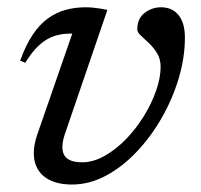

<svg xmlns="http://www.w3.org/2000/svg" viewBox="-20 -484 537 514"><path d="M475 -383Q475 -330.5 458.8 -275.5Q442.5 -220.5 413.5 -169.5Q384.5 -118.5 346.2 -78Q308 -37.5 263.8 -13.8Q219.5 10 172.5 10Q124 10 97.2 -12.2Q70.5 -34.5 70.5 -74Q70.5 -97.5 80 -124.5L173.5 -394Q172 -394 170.2 -394Q168.5 -394 167 -394Q144 -394 123.8 -387Q103.5 -380 84.8 -363Q66 -346 47.5 -316L34 -321.5Q49 -363.5 67.5 -391Q86 -418.5 108 -434.5Q130 -450.5 155.5 -457.5Q181 -464.5 209.5 -464.5Q219.5 -464.5 229 -463.5Q238.5 -462.5 248.5 -461Q258.5 -459.5 267.5 -457.5L154 -126Q150.5 -116 148.8 -107Q147 -98 147 -90.5Q147 -69 160.5 -59.2Q174 -49.5 199.5 -49.5Q229.5 -49.5 259.8 -66.5Q290 -83.5 317 -111.2Q344 -139 365 -173Q386 -207 398 -241.5Q410 -276 410 -305Q410 -326 400.5 -341.5Q391 -357 378.8 -368.5Q366.5 -380 357 -388.8Q347.5 -397.5 347.5 -405Q347.5 -434.5 367.2 -449.5Q387 -464.5 411 -464.5Q441 -464.5 458 -443.5Q475 -422.5 475 -383Z"/></svg>

Font: Newsreader 14pt
Style: Italic
Weight: 400
Italic angle: -17°
Designer: Hugues Gentile
Foundry: Production Type
Version: Version 1.003